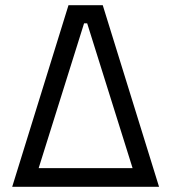

<svg xmlns="http://www.w3.org/2000/svg" viewBox="-20 -720 660 740"><path d="M27 0 244 -700H376L593 0ZM129 -72H491L316 -630H304Z"/></svg>

Font: Space Grotesk
Style: Regular
Weight: 400
Designer: Florian Karsten
Foundry: Florian Karsten
Version: Version 2.000